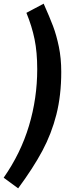

<svg xmlns="http://www.w3.org/2000/svg" viewBox="-54 -872 354 1047"><path d="M280 -480Q280 -352 253.5 -247.5Q227 -143 177 -49.5Q127 44 45 155L-34 97Q59 -36 104 -186Q149 -336 149 -495Q149 -587 134.5 -658Q120 -729 90 -802L184 -852Q217 -778 235.5 -729Q254 -680 267 -617Q280 -554 280 -480Z"/></svg>

Font: Fira Sans Compressed SemiBold
Style: Italic
Weight: 600
Width: 1
Italic angle: -8°
Designer: bBox Type GmbH & Carrois Corporate GbR & Edenspiekermann AG
Foundry: bBox Type GmbH & Carrois Corporate GbR & Edenspiekermann AG
Version: Version 4.301